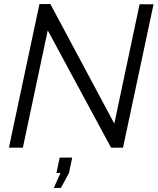

<svg xmlns="http://www.w3.org/2000/svg" viewBox="-20 -730 780 949"><path d="M175 -710H229L545 -119L670 -709H739L588 0H529L216 -580L93 0H24ZM246 199 279 125H259L275 49H337L321 125L281 199Z"/></svg>

Font: Raleway-v4020
Style: Italic
Weight: 400
Italic angle: -12°
Designer: Matt McInerney, Pablo Impallari, Rodrigo Fuenzalida
Foundry: Matt McInerney, Pablo Impallari, Rodrigo Fuenzalida
Version: Version 4.020;PS 004.020;hotconv 1.0.88;makeotf.lib2.5.64775